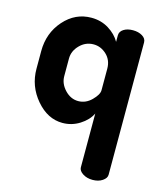

<svg xmlns="http://www.w3.org/2000/svg" viewBox="-106 -561 733 862"><g transform="rotate(15 260.0 -130.0)"><path d="M33 -196V-278Q33 -362 85.5 -421.5Q138 -481 213 -481Q258 -481 293.5 -459Q329 -437 347 -405V-435Q347 -453 364 -464Q381 -475 407 -475Q433 -475 451 -464Q469 -453 469 -435V180Q469 196 450.5 208.5Q432 221 405 221Q378 221 359 208.5Q340 196 340 180V-70Q324 -37 287.5 -14Q251 9 208 9Q139 9 86 -53Q33 -115 33 -196ZM162 -196Q162 -161 189 -132.5Q216 -104 251 -104Q286 -104 313 -131Q340 -158 340 -178V-278Q340 -318 313.5 -343Q287 -368 253 -368Q216 -368 189 -340.5Q162 -313 162 -278Z"/></g></svg>

Font: Terminal Dosis
Style: Bold
Weight: 700
Designer: EdgarTolentino, PabloImpallari, IginoMarini
Foundry: EdgarTolentino, PabloImpallari, IginoMarini
Version: Version 1.006